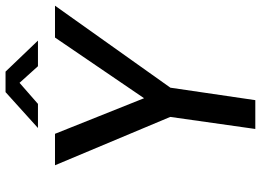

<svg xmlns="http://www.w3.org/2000/svg" viewBox="-144 -798 942 693"><g transform="rotate(-90 326.5 -451.0)"><path d="M208 0 251.5 -307 77 -723H190.5L319 -401.5L538 -723H653L357 -306.5L312 0ZM211.5 -784.5 341 -901.5H415L527 -784.5H434.5L374.5 -851L298.5 -784.5Z"/></g></svg>

Font: Public Sans Medium
Style: Italic
Weight: 500
Italic angle: -8°
Designer: The Public Sans project authors (U.S. Web Design System). Libre Franklin designed by Pablo Impallari and Rodrigo Fuenzal
Version: Version 1.007; ttfautohint (v1.8.1) -l 8 -r 50 -G 200 -x 14 